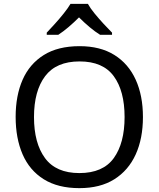

<svg xmlns="http://www.w3.org/2000/svg" viewBox="-20 -964 821 994"><path d="M720 -358Q720 -247 682.5 -164.5Q645 -82 572 -36Q499 10 391 10Q280 10 206.5 -36Q133 -82 97 -165Q61 -248 61 -359Q61 -469 97 -551Q133 -633 206.5 -679Q280 -725 392 -725Q499 -725 572 -679.5Q645 -634 682.5 -551.5Q720 -469 720 -358ZM156 -358Q156 -223 213 -145.5Q270 -68 391 -68Q513 -68 569 -145.5Q625 -223 625 -358Q625 -493 569 -569.5Q513 -646 392 -646Q271 -646 213.5 -569.5Q156 -493 156 -358ZM435 -944Q447 -922 469.5 -894.5Q492 -867 516.5 -840.5Q541 -814 560 -795V-784H498Q472 -800 444 -823.5Q416 -847 389 -874Q362 -847 335 -824Q308 -801 282 -784H222V-795Q241 -815 264.5 -841Q288 -867 310 -894.5Q332 -922 345 -944Z"/></svg>

Font: Noto Sans Pau Cin Hau
Style: Regular
Weight: 400
Designer: Monotype Design Team
Foundry: Monotype Imaging Inc.
Version: Version 2.002; ttfautohint (v1.8.4.7-5d5b)